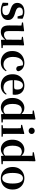

<svg xmlns="http://www.w3.org/2000/svg" viewBox="1858 -2717 875 4631"><g transform="rotate(90 2295.5 -401.5)"><path d="M232.3 16.2Q177.6 16.2 132.7 4.5Q87.8 -7.2 44.9 -30.3L50.2 -160.4H107.1L137.6 -20.6L89.6 -26V-62Q121.7 -41.1 151.9 -30.7Q182.2 -20.4 222.8 -20.4Q283.1 -20.4 314.7 -43Q346.2 -65.7 346.2 -107.2Q346.2 -140.9 325.7 -164Q305.1 -187.1 244.5 -204.9L188.7 -223.9Q123.9 -244.5 86.7 -282.6Q49.5 -320.7 49.5 -382Q49.5 -455.6 105.2 -503.8Q160.9 -551.9 264.2 -551.9Q312.5 -551.9 351.9 -540.7Q391.2 -529.5 433.1 -507.2L427.1 -387.7H376.1L337.6 -521.5L380 -507.8V-477Q349.7 -497.5 325.1 -506.7Q300.5 -515.8 266.8 -515.8Q217 -515.8 188.6 -493.1Q160.2 -470.4 160.2 -431.8Q160.2 -401.6 181.6 -379.1Q202.9 -356.6 259.8 -339.1L315.9 -321.1Q393.8 -296.3 428.4 -256.6Q463.1 -217 463.1 -158.3Q463.1 -105.4 435.8 -66.1Q408.4 -26.7 357 -5.3Q305.6 16.2 232.3 16.2Z M749.7 16.2Q676.1 16.2 634.2 -29.3Q592.3 -74.7 593.3 -187.9L596 -497.7L626 -475.4L522.4 -493.5V-520.2L722 -545.4L734.2 -534.8L728.7 -388.7V-177.8Q728.7 -111 751.7 -85.3Q774.7 -59.5 815.8 -59.5Q858.7 -59.5 896.5 -85.8Q934.3 -112.1 963.6 -153.8L997.2 -103H950Q912.4 -51 862.8 -17.4Q813.2 16.2 749.7 16.2ZM941.6 12.4 936.4 -109.4V-111.9L939.6 -481.6L867.7 -493.2V-516.6L1064.9 -545.4L1075.6 -534.8L1071.6 -388.7V-35L1139.6 -28.5V0.7Z M1479.1 16.2Q1404.1 16.2 1343.2 -16Q1282.3 -48.3 1246.4 -109.8Q1210.6 -171.4 1210.6 -259.7Q1210.6 -354.7 1250.5 -419.9Q1290.4 -485 1356.1 -518.5Q1421.9 -551.9 1500 -551.9Q1551.5 -551.9 1593.8 -532.5Q1636.2 -513.2 1663.8 -479.5Q1691.4 -445.8 1699 -402.4Q1685.4 -355.6 1640.4 -355.6Q1612.9 -355.6 1593.1 -373.6Q1573.4 -391.6 1570.6 -436.8L1552.8 -530.1L1620.7 -486.3Q1591.8 -503.2 1567.1 -510.6Q1542.4 -518 1515.6 -518Q1469.2 -518 1432.2 -489.4Q1395.1 -460.7 1373.9 -407.1Q1352.7 -353.5 1352.7 -277.6Q1352.7 -168.4 1403 -108Q1453.4 -47.5 1536.2 -47.5Q1580.5 -47.5 1616.8 -66.7Q1653.2 -85.9 1680.9 -121.4L1698.8 -108.4Q1663.1 -45.4 1611.3 -14.6Q1559.5 16.2 1479.1 16.2Z M2047.2 16.2Q1966.8 16.2 1904.2 -16.5Q1841.6 -49.1 1806.1 -113Q1770.6 -176.9 1770.6 -268.8Q1770.6 -358.8 1808.6 -422.2Q1846.5 -485.7 1908.2 -518.8Q1969.9 -551.9 2040.4 -551.9Q2114.1 -551.9 2164.5 -522.5Q2214.8 -493.1 2240.6 -443.2Q2266.4 -393.3 2266.4 -330.9Q2266.4 -296.1 2259.7 -270.2H1829.1V-304.6H2084.4Q2116.5 -304.6 2127.9 -322.2Q2139.3 -339.8 2139.3 -380.4Q2139.3 -446.3 2111.2 -482.2Q2083.1 -518 2035.1 -518Q2001.7 -518 1973.6 -492.9Q1945.6 -467.8 1929.1 -416Q1912.7 -364.1 1912.7 -282.7Q1912.7 -200.5 1935.9 -148.2Q1959 -95.8 1999.8 -71.7Q2040.5 -47.5 2092.4 -47.5Q2145.4 -47.5 2181.9 -67.7Q2218.3 -87.9 2245.2 -123.2L2263.1 -109.9Q2231.6 -49.8 2176.7 -16.8Q2121.7 16.2 2047.2 16.2Z M2571.5 16.2Q2507 16.2 2454.9 -17.7Q2402.7 -51.5 2372.6 -114.2Q2342.6 -176.8 2342.6 -263.1Q2342.6 -352.4 2375.9 -417.2Q2409.2 -482 2464.4 -517Q2519.7 -551.9 2585.5 -551.9Q2635.9 -551.9 2676.4 -528.1Q2716.8 -504.4 2750.8 -453.6H2760.1L2743.3 -436.8Q2715.9 -465.9 2689.3 -478.3Q2662.7 -490.8 2634.9 -490.8Q2594.2 -490.8 2560.5 -469.9Q2526.9 -449.1 2506.6 -400.1Q2486.4 -351.2 2486.4 -267.7Q2486.4 -188.6 2505.1 -139.8Q2523.9 -91.1 2556.4 -68.9Q2588.9 -46.7 2629.3 -46.7Q2660.5 -46.7 2687.5 -59.4Q2714.5 -72.1 2740.8 -100.9L2759.6 -80.8H2749.1Q2715.8 -34.5 2671 -9.1Q2626.1 16.2 2571.5 16.2ZM2735 11.2 2725.7 -81.1V-83.3V-457.2L2730.4 -468.4V-747.1L2645.4 -753.3V-780.3L2848.9 -819L2863.2 -810L2860.2 -652.7V-34.7L2934.1 -29.9V0Z M3000.2 0V-29.9L3106.8 -40.2H3168.8L3276.8 -29.9V0ZM3070.6 0Q3071.6 -25.5 3072.3 -67.4Q3072.9 -109.4 3073.4 -154.8Q3073.9 -200.3 3073.9 -234.8V-308Q3073.9 -358.3 3073.3 -394.3Q3072.6 -430.4 3070.6 -466.2L2991.5 -472.9V-497.4L3199.1 -550.4L3211.8 -541.7L3208.4 -387.9V-234.8Q3208.4 -200.3 3208.9 -154.8Q3209.4 -109.4 3210.2 -67.4Q3211.1 -25.5 3212.1 0ZM3135.8 -655Q3104.6 -655 3082 -675.4Q3059.5 -695.9 3059.5 -728.8Q3059.5 -760.3 3082 -780.9Q3104.6 -801.4 3135.8 -801.4Q3167.5 -801.4 3189.9 -780.9Q3212.3 -760.3 3212.3 -728.8Q3212.3 -695.9 3189.9 -675.4Q3167.5 -655 3135.8 -655Z M3578.5 16.2Q3514 16.2 3461.9 -17.7Q3409.7 -51.5 3379.6 -114.2Q3349.6 -176.8 3349.6 -263.1Q3349.6 -352.4 3382.9 -417.2Q3416.2 -482 3471.4 -517Q3526.7 -551.9 3592.5 -551.9Q3642.9 -551.9 3683.4 -528.1Q3723.8 -504.4 3757.8 -453.6H3767.1L3750.3 -436.8Q3722.9 -465.9 3696.3 -478.3Q3669.7 -490.8 3641.9 -490.8Q3601.2 -490.8 3567.5 -469.9Q3533.9 -449.1 3513.6 -400.1Q3493.4 -351.2 3493.4 -267.7Q3493.4 -188.6 3512.1 -139.8Q3530.9 -91.1 3563.4 -68.9Q3595.9 -46.7 3636.3 -46.7Q3667.5 -46.7 3694.5 -59.4Q3721.5 -72.1 3747.8 -100.9L3766.6 -80.8H3756.1Q3722.8 -34.5 3678 -9.1Q3633.1 16.2 3578.5 16.2ZM3742 11.2 3732.7 -81.1V-83.3V-457.2L3737.4 -468.4V-747.1L3652.4 -753.3V-780.3L3855.9 -819L3870.2 -810L3867.2 -652.7V-34.7L3941.1 -29.9V0Z M4279 16.2Q4199.7 16.2 4138.5 -18.3Q4077.3 -52.8 4042.5 -117Q4007.6 -181.2 4007.6 -269.8Q4007.6 -359.1 4044.8 -422Q4082 -484.9 4143.9 -518.4Q4205.8 -551.9 4279 -551.9Q4353.1 -551.9 4415.1 -518.8Q4477 -485.6 4514.2 -422.7Q4551.4 -359.8 4551.4 -269.8Q4551.4 -180.5 4516 -116.3Q4480.6 -52 4419.4 -17.9Q4358.2 16.2 4279 16.2ZM4279 -17.5Q4340 -17.5 4373.4 -80.1Q4406.7 -142.6 4406.7 -268.1Q4406.7 -394.2 4373.4 -456.1Q4340 -518 4279 -518Q4218.7 -518 4185 -456.1Q4151.2 -394.2 4151.2 -268.1Q4151.2 -142.6 4185 -80.1Q4218.7 -17.5 4279 -17.5Z"/></g></svg>

Font: Noto Serif HK ExtraLight
Style: Regular
Weight: 200
Designer: Ryoko NISHIZUKA 西塚涼子 (kana & ideographs); Frank Grießhammer (Latin, Greek & Cyrillic); Wenlong ZHANG 张文龙 (bopomofo); San
Foundry: Adobe
Version: Version 2.002-H1;hotconv 1.1.0;makeotfexe 2.6.0